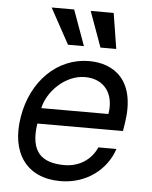

<svg xmlns="http://www.w3.org/2000/svg" viewBox="-55 -830 700 887"><g transform="rotate(5 295.0 -386.5)"><path d="M257.8 11.4C379.6 11.4 471.9 -62.5 503.6 -159.1H419.7C393.8 -99.4 337 -63.9 270.6 -63.9C165.5 -63.9 109 -110.8 129.3 -244.3H526.3L532 -279.8C564.6 -483.3 457 -552.6 343 -552.6C195.7 -552.6 77.8 -436.1 50.4 -268.5C22.4 -100.9 100.5 11.4 257.8 11.4ZM141.3 -316.8C157.3 -394.2 238.6 -477.3 330.3 -477.3C421.5 -477.3 468.4 -409.1 452.4 -316.8ZM148.4 -784.1 238.6 -619.3H312.5L252.8 -784.1ZM329.5 -784.1 389.2 -619.3H462.4L436.1 -784.1Z"/></g></svg>

Font: Magic Ui Pro
Style: Italic
Weight: 400
Italic angle: -9.39999°
Designer: Stefan Endress, Andreas Faust
Version: Version 1.000;FEAKit 1.0